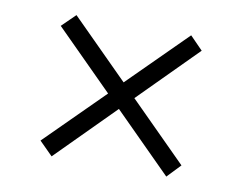

<svg xmlns="http://www.w3.org/2000/svg" viewBox="-57 -588 766 605"><g transform="rotate(10 325.5 -286.0)"><path d="M509 -60 550 -103 367 -286 550 -470 509 -512 325 -329 142 -512 99 -470 283 -286 99 -103 142 -60 325 -244Z"/></g></svg>

Font: Wafeq Light
Style: Regular
Weight: 300
Designer: Rasmus Andersson & Azza Alameddine
Foundry: Google & TypeTogether
Version: Version 3.000;January 28, 2025;FontCreator 15.0.0.3014 64-bi